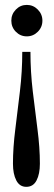

<svg xmlns="http://www.w3.org/2000/svg" viewBox="-20 -590 213 763"><path d="M86.5 -570.5Q112 -570.5 130.2 -552Q148.5 -533.5 148.5 -508Q148.5 -482 130.2 -463.8Q112 -445.5 86.5 -445.5Q61 -445.5 43 -463.8Q25 -482 25 -508Q25 -533.5 43 -552Q61 -570.5 86.5 -570.5ZM101 -384Q101 -305.5 110.2 -227.5Q119.5 -149.5 129 -76.2Q138.5 -3 138.5 60.5Q138.5 101.5 125.2 127Q112 152.5 84.5 152.5Q58 152.5 44.8 127Q31.5 101.5 31.5 60.5Q31.5 -3 40.8 -76.2Q50 -149.5 59.2 -227.5Q68.5 -305.5 68.5 -384Z"/></svg>

Font: Imbue 10pt SemiBold
Style: Regular
Weight: 600
Designer: Tyler Finck
Foundry: Etcetera Type Company
Version: Version 1.102; ttfautohint (v1.8.3)